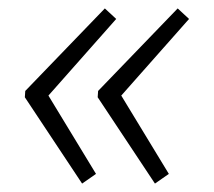

<svg xmlns="http://www.w3.org/2000/svg" viewBox="-20 -477 508 456"><path d="M402 -457 429 -432 268 -250 381 -64 348 -41 212 -246 213 -261ZM229 -457 256 -432 95 -250 208 -64 175 -41 39 -246 40 -261Z"/></svg>

Font: Exo 2 Light
Style: Italic
Weight: 300
Italic angle: -8°
Designer: Natanael Gama
Foundry: Natanael Gama
Version: Version 2.010